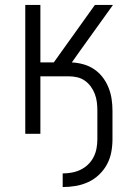

<svg xmlns="http://www.w3.org/2000/svg" viewBox="-20 -540 540 775"><path d="M233 215V160Q252 160 270.5 156.5Q289 153 305.5 145Q322 137 335.5 124Q349 111 357.5 94.5Q366 78 369.5 59.5Q373 41 373 22V-93Q373 -110 371 -127Q369 -144 363 -160Q357 -176 347 -190Q337 -204 323 -214Q309 -224 292 -228Q275 -232 258 -232H143V0H82V-520H143V-288H197L363 -520H436L306 -339L270 -288Q293 -287 316.5 -280.5Q340 -274 360 -260.5Q380 -247 394.5 -228Q409 -209 418 -186.5Q427 -164 430.5 -140.5Q434 -117 434 -93V22Q434 49 429 75Q424 101 411.5 124Q399 147 379.5 165.5Q360 184 336 195Q312 206 286 210.5Q260 215 233 215Z"/></svg>

Font: Iosevka SS04 Light
Style: Regular
Weight: 300
Monospace: yes
Designer: Belleve Invis
Foundry: Belleve Invis
Version: Version 19.0.0; ttfautohint (v1.8.4)